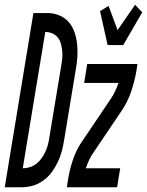

<svg xmlns="http://www.w3.org/2000/svg" viewBox="-63 -790 620 810"><path d="M-43 0 78 -735H141Q168 -734 191 -723.5Q214 -713 229 -694.5Q244 -676 252 -652Q260 -628 262.5 -602.5Q265 -577 263.5 -551Q262 -525 257 -498L207 -196Q203 -172 197 -149.5Q191 -127 180 -104.5Q169 -82 154.5 -62.5Q140 -43 119 -28Q98 -13 75 -6.5Q52 0 29 0ZM33 -80Q48 -80 63.5 -85Q79 -90 91 -99.5Q103 -109 112.5 -122.5Q122 -136 128.5 -150Q135 -164 139 -179Q143 -194 145 -209L195 -511Q198 -527 199.5 -543Q201 -559 199.5 -574.5Q198 -590 194 -605Q190 -620 181.5 -631Q173 -642 159 -648.5Q145 -655 129 -655H128ZM391 -600 359 -743 395 -765 433 -663 507 -770 537 -738 457 -600ZM219 0 224 -33Q231 -76 245.5 -118.5Q260 -161 287 -199L405 -374Q415 -389 423 -406Q431 -423 437 -440H292L305 -520H517L512 -488Q504 -444 489.5 -401.5Q475 -359 449 -321L331 -146Q320 -131 312.5 -114Q305 -97 299 -80H444L431 0Z"/></svg>

Font: Iosevka Term Curly Medium
Style: Italic
Weight: 500
Italic angle: -9°
Designer: Belleve Invis
Foundry: Belleve Invis
Version: Version 32.3.0